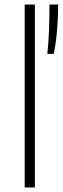

<svg xmlns="http://www.w3.org/2000/svg" viewBox="-20 -828 277 848"><path d="M89 0V-808H134V0ZM198.5 -808H237Q237 -753.5 232.2 -696.2Q227.5 -639 217.5 -590H189Q198.5 -673.5 198.5 -808Z"/></svg>

Font: Encode Sans Semi Expanded ExLight
Style: Regular
Weight: 275
Width: 6
Designer: Multiple Designers
Foundry: Impallari Type
Version: Version 2.000